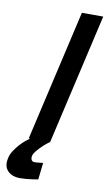

<svg xmlns="http://www.w3.org/2000/svg" viewBox="-114 -740 561 1000"><g transform="rotate(10 166.5 -240.0)"><path d="M235 -692H348L189 0H188Q186 1 174.5 10Q163 19 149.5 32Q136 45 124 59.5Q112 74 109 86Q106 99 110.5 108Q115 117 128 117Q132 117 139 116.5Q146 116 154 115Q163 114 172 113L162 202Q147 205 130 207Q116 209 99 210.5Q82 212 68 212Q24 212 1 187.5Q-22 163 -12 120Q-8 100 4 81.5Q16 63 30 47Q44 31 58.5 19Q73 7 84 0H76Z"/></g></svg>

Font: Panefresco 750wt
Style: Italic
Weight: 750
Foundry: Campivisivi & Chank Co
Version: Version 1.000